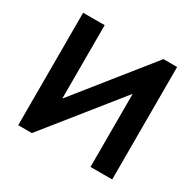

<svg xmlns="http://www.w3.org/2000/svg" viewBox="-152 -868 1053 1035"><g transform="rotate(30 374.5 -350.0)"><path d="M82 -700H216V-243L582 -700H667V0H532V-455L167 0H82Z"/></g></svg>

Font: Tilda Sans Bold
Style: Regular
Weight: 700
Designer: ParaType Ltd
Foundry: ParaType Ltd
Version: Version 1.009